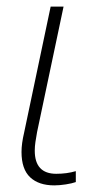

<svg xmlns="http://www.w3.org/2000/svg" viewBox="-20 -550 313 580"><path d="M144 10Q97 10 71 -14.5Q45 -39 45 -91Q45 -104 47 -118.5Q49 -133 53 -150L133 -530H172L92 -151Q89 -135 87 -121Q85 -107 85 -95Q85 -25 150 -25Q182 -25 209 -33V0Q198 4 179 7Q160 10 144 10Z"/></svg>

Font: Noto Sans Disp ExtLt
Style: Italic
Weight: 200
Italic angle: -12°
Designer: Monotype Design Team
Foundry: Monotype Imaging Inc.
Version: Version 2.000;GOOG;noto-source:20170915:90ef993387c0